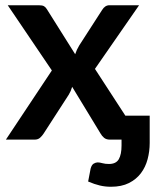

<svg xmlns="http://www.w3.org/2000/svg" viewBox="-20 -533 602 733"><path d="M551.5 -91.5V13Q551.5 44.5 543.5 74.8Q535.5 105 518 128.2Q500.5 151.5 472.2 165.8Q444 180 403.5 180Q381.5 180 361.2 175.2Q341 170.5 316.5 160L326 110.5Q330 96 338 91.5Q346 87 353 87Q360.5 87 371 90Q381.5 93 396 93Q423 93 433.5 74.8Q444 56.5 444 22.5V0H399.5Q385.5 0 377.2 -7Q369 -14 364 -23L255.5 -201.5Q253 -193 249.8 -185.5Q246.5 -178 242.5 -171.5L146.5 -23Q141 -14.5 133 -7.2Q125 0 112.5 0H2.5L178 -264L9.5 -513H128Q142 -513 148.2 -509.2Q154.5 -505.5 159.5 -497L267 -326Q272.5 -343 282.5 -359.5L369.5 -494.5Q380.5 -513 398 -513H511L342.5 -270L458.5 -91.5Z"/></svg>

Font: Lato 2
Style: Bold
Weight: 700
Designer: Lukasz Dziedzic with Adam Twardoch and Botio Nikoltchev
Foundry: tyPoland Lukasz Dziedzic
Version: Version 2.015; 2015-08-06; http://www.latofonts.com/